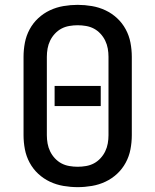

<svg xmlns="http://www.w3.org/2000/svg" viewBox="-20 -763 640 791"><path d="M300 8Q271 8 241.5 3Q212 -2 185.5 -14.5Q159 -27 137.5 -47Q116 -67 102 -93Q88 -119 82.5 -148Q77 -177 77 -206V-529Q77 -558 82.5 -587Q88 -616 102 -642Q116 -668 137.5 -688Q159 -708 185.5 -720.5Q212 -733 241.5 -738Q271 -743 300 -743Q329 -743 358.5 -738Q388 -733 414.5 -720.5Q441 -708 462.5 -688Q484 -668 498 -642Q512 -616 517.5 -587Q523 -558 523 -529V-206Q523 -177 517.5 -148Q512 -119 498 -93Q484 -67 462.5 -47Q441 -27 414.5 -14.5Q388 -2 358.5 3Q329 8 300 8ZM300 -76Q317 -76 334.5 -79Q352 -82 367 -90Q382 -98 394 -111Q406 -124 413.5 -139.5Q421 -155 424 -172Q427 -189 427 -206V-529Q427 -546 424 -563Q421 -580 413.5 -595.5Q406 -611 394 -624Q382 -637 367 -645Q352 -653 334.5 -656Q317 -659 300 -659Q283 -659 265.5 -656Q248 -653 233 -645Q218 -637 206 -624Q194 -611 186.5 -595.5Q179 -580 176 -563Q173 -546 173 -529V-206Q173 -189 176 -172Q179 -155 186.5 -139.5Q194 -124 206 -111Q218 -98 233 -90Q248 -82 265.5 -79Q283 -76 300 -76ZM205 -326V-409H395V-326Z"/></svg>

Font: Iosevka Fixed Curly Md Ex
Style: Regular
Weight: 500
Width: 7
Monospace: yes
Designer: Belleve Invis
Foundry: Belleve Invis
Version: Version 30.1.2